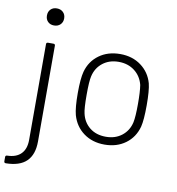

<svg xmlns="http://www.w3.org/2000/svg" viewBox="-124 -790 1002 1086"><g transform="rotate(10 376.5 -247.5)"><path d="M-28 199V175Q-28 165 -18 165Q34 164 61.5 136Q89 108 89 56V-494Q89 -504 99 -504H130Q140 -504 140 -494V56Q140 131 101 169.5Q62 208 -18 209Q-28 209 -28 199ZM115 -704Q137 -704 151 -690.5Q165 -677 165 -655Q165 -633 151 -619.5Q137 -606 115 -606Q93 -606 79.5 -619.5Q66 -633 66 -655Q66 -677 79.5 -690.5Q93 -704 115 -704Z M325 -128Q314 -169 314 -253Q314 -336 325 -377Q342 -439 392 -475.5Q442 -512 513 -512Q583 -512 633 -475Q683 -438 700 -377Q710 -337 710 -253Q710 -168 700 -128Q683 -65 633 -28.5Q583 8 513 8Q443 8 393 -28.5Q343 -65 325 -128ZM372 -145Q383 -96 420 -66.5Q457 -37 513 -37Q567 -37 604.5 -66.5Q642 -96 653 -145Q660 -178 660 -252Q660 -321 654 -359Q642 -408 604 -437.5Q566 -467 512 -467Q458 -467 420.5 -437.5Q383 -408 372 -359Q365 -330 365 -252Q365 -173 372 -145Z"/></g></svg>

Font: Barlow GEO Light
Style: Regular
Weight: 300
Designer: Jeremy Tribby
Foundry: Tribby Type
Version: Version 1.408